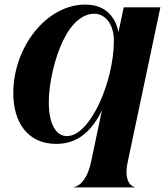

<svg xmlns="http://www.w3.org/2000/svg" viewBox="-20 -618 735 838"><path d="M225 10C301 10 372 -26 425 -137L377.5 88.5C356.5 187 309 198.5 302.5 198.5V200H568V198.5C565 198.5 516.5 187 537.5 88.5L680 -586H520L497 -478C487 -529 453 -598 352 -598C183 -598 38 -413 38 -211C38 -84 101 10 225 10ZM272 -24C230 -24 194 -66 193 -169C192 -294 258 -558 392 -558C437 -558 477 -515 477 -441C477 -262 374 -24 272 -24Z"/></svg>

Font: Beautique Display Medium
Style: Bold
Weight: 900
Italic angle: -12°
Designer: Nhat-Quang Ngo
Version: Version 1.100;Glyphs 3.2.3 (3260)